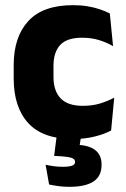

<svg xmlns="http://www.w3.org/2000/svg" viewBox="-20 -525 487 743"><path d="M263 13Q146 13 89.5 -48.5Q33 -110 33 -221.5V-272.5Q33 -382 89.5 -443.5Q146 -505 262.5 -505Q292.5 -505 318.5 -500.8Q344.5 -496.5 366.5 -489Q388.5 -481.5 405 -473L417.5 -346.5Q393 -360.5 363.5 -369.8Q334 -379 297 -379Q239 -379 213 -351Q187 -323 187 -270V-227.5Q187 -173.5 214.5 -144.5Q242 -115.5 300.5 -115.5Q337 -115.5 366.2 -124.2Q395.5 -133 422 -147L410 -20Q384 -6 346 3.5Q308 13 263 13ZM296.5 -16 283.5 68 225 36Q236 35.5 246.5 35.2Q257 35 267.5 35Q322 35.5 347.5 55Q373 74.5 373 110.5V113.5Q373 157 341.5 177.5Q310 198 248.5 198Q226.5 198 206.2 195.2Q186 192.5 170 189L156.5 112.5Q171.5 116 188.5 118.2Q205.5 120.5 222 120.5Q246.5 120.5 258.5 116.2Q270.5 112 270.5 102V101Q270.5 90 254.8 85.2Q239 80.5 193.5 78.5Q191.5 78.5 190.5 78.5Q189.5 78.5 189.5 78.5L201.5 -16Z"/></svg>

Font: Anek Odia
Style: Bold
Weight: 700
Designer: Yesha Goshar & Mahesh Sahu (Odia), Yesha Goshar (Latin)
Foundry: Ek Type
Version: Version 1.003